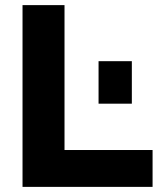

<svg xmlns="http://www.w3.org/2000/svg" viewBox="-20 -730 625 750"><path d="M68 0H576V-144H232V-710H68ZM365 -325H495V-491H365Z"/></svg>

Font: FIGSv2-sans-serif ExtraBold
Style: Regular
Weight: 800
Designer: Matt McInerney, Pablo Impallari, Rodrigo Fuenzalida,Mirko Velimirovic
Foundry: Matt McInerney, Pablo Impallari, Rodrigo Fuenzalida
Version: Version 4.021;hotconv 1.0.109;makeotfexe 2.5.65596